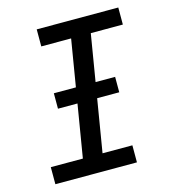

<svg xmlns="http://www.w3.org/2000/svg" viewBox="-109 -825 819 914"><g transform="rotate(-15 300.0 -367.5)"><path d="M51 0V-84H209L303 -651H156V-735H558V-651H400L306 -84H453V0ZM156 -344V-420H458V-344Z"/></g></svg>

Font: Iosevka Slab Medium Extended
Style: Italic
Weight: 500
Width: 7
Italic angle: -9°
Monospace: yes
Designer: Belleve Invis
Foundry: Belleve Invis
Version: Version 11.1.0; ttfautohint (v1.8.3)